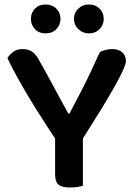

<svg xmlns="http://www.w3.org/2000/svg" viewBox="-20 -831 602 857"><path d="M226 -213Q202 -248 175 -291Q144 -338 114 -388Q84 -438 57.5 -485.5Q31 -533 13 -572Q22 -586 38.5 -599Q55 -612 80 -612Q108 -612 125.5 -599Q143 -586 159 -554Q166 -542 179 -518.5Q192 -495 207.5 -466.5Q223 -438 238.5 -409Q254 -380 266.5 -357.5Q279 -335 285 -324H290Q317 -375 339.5 -418.5Q362 -462 383 -506Q404 -550 426 -599Q438 -605 453 -608.5Q468 -612 482 -612Q508 -612 525 -598Q542 -584 542 -558Q542 -547 530.5 -520.5Q519 -494 495 -451Q471 -408 434 -347Q398 -289 350 -213V-2Q342 1 325.5 3.5Q309 6 293 6Q256 6 241 -7Q226 -20 226 -52ZM250 -747Q250 -720 231.5 -701Q213 -682 183 -682Q154 -682 136 -701Q118 -720 118 -747Q118 -774 136 -792.5Q154 -811 183 -811Q213 -811 231.5 -792.5Q250 -774 250 -747ZM443 -747Q443 -720 424.5 -701Q406 -682 377 -682Q349 -682 329.5 -701Q310 -720 310 -747Q310 -774 329.5 -792.5Q349 -811 377 -811Q406 -811 424.5 -792.5Q443 -774 443 -747Z"/></svg>

Font: Baloo Bhaijaan 2 SemiBold
Style: Regular
Weight: 600
Designer: Sanskriti Dholi, Noopur Datye and Ek Type
Foundry: Ek Type
Version: Version 1.700